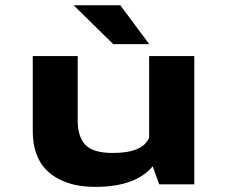

<svg xmlns="http://www.w3.org/2000/svg" viewBox="-20 -720 890 750"><path d="M563 -547.5H422.5L267.5 -699.5H450ZM352.5 10Q312 10 277 3Q242 -4 210.5 -20.2Q179 -36.5 156.5 -60.8Q134 -85 121 -122.2Q108 -159.5 108 -206V-501H283.5V-248.5Q283.5 -186.5 313.2 -154.5Q343 -122.5 420.5 -122.5Q538.5 -122.5 562.5 -182.5V-501H739V0H602L576.5 -70.5Q509.5 10 352.5 10Z"/></svg>

Font: League Mono Wide
Style: Bold
Weight: 700
Width: 8
Designer: Tyler Finck
Foundry: The League of Moveable Type / Tyler Finck
Version: Version 2.210